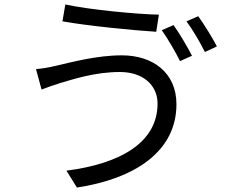

<svg xmlns="http://www.w3.org/2000/svg" viewBox="-20 -803 1040 864"><path d="M761 -690 708 -667C735 -629 770 -569 790 -528L844 -552C823 -593 787 -654 761 -690ZM872 -730 819 -707C847 -670 880 -613 902 -569L956 -594C937 -631 899 -693 872 -730ZM689 -337C689 -160 519 -66 279 -35L326 41C583 2 774 -119 774 -334C774 -475 669 -554 528 -554C415 -554 302 -523 232 -507C203 -500 169 -494 142 -492L167 -400C191 -409 220 -420 250 -429C309 -446 406 -479 520 -479C622 -479 689 -421 689 -337ZM274 -783 261 -707C373 -687 573 -667 683 -660L695 -737C598 -739 383 -759 274 -783Z"/></svg>

Font: Noto Sans CJK TC Regular
Style: Regular
Weight: 400
Designer: Ryoko NISHIZUKA (kana & ideographs); Paul D. Hunt (Latin, Greek & Cyrillic); Wenlong ZHANG (bopomofo); Sandoll Communica
Foundry: Adobe Systems Incorporated
Version: Version 1.001;PS 1.001;hotconv 1.0.78;makeotf.lib2.5.61930